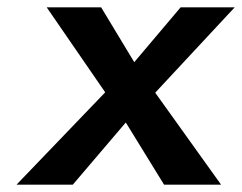

<svg xmlns="http://www.w3.org/2000/svg" viewBox="-20 -502 658 522"><path d="M471 -482 345 -333 255 -482H107L266 -251L25 0H178L322 -169L426 0H581L402 -250L618 -482Z"/></svg>

Font: Bluebird
Style: NrwObl
Weight: 400
Designer: Jasper
Foundry: Cannot Into Space Fonts
Version: Version 0.98